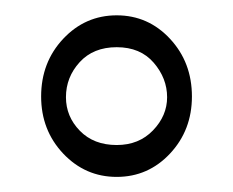

<svg xmlns="http://www.w3.org/2000/svg" viewBox="-20 -652 307 253"><path d="M200.2 -523.9Q200.2 -548.8 182.6 -569.3Q165 -589.8 133.8 -589.8Q103 -589.8 85 -570.1Q66.9 -550.3 66.9 -523.9Q66.9 -498.5 85.2 -479.7Q103.5 -460.9 133.8 -460.9Q163.1 -460.9 181.6 -480.2Q200.2 -499.5 200.2 -523.9ZM34.2 -524.9Q34.2 -569.8 63.2 -600.8Q92.3 -631.8 133.8 -631.8Q175.3 -631.8 204.1 -600.8Q232.9 -569.8 232.9 -524.9Q232.9 -480.5 204.1 -449.7Q175.3 -418.9 133.8 -418.9Q92.3 -418.9 63.2 -449.7Q34.2 -480.5 34.2 -524.9Z"/></svg>

Font: Linear Smooth Low Contrast
Style: Regular
Weight: 500
Designer: Philipp H. Poll, Flanker
Foundry: Philipp H. Poll, reworked by Flanker
Version: Version 1.010 | FøM Fix